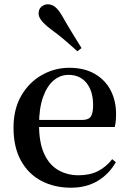

<svg xmlns="http://www.w3.org/2000/svg" viewBox="-20 -859 602 895"><path d="M311 16Q233 16 172.5 -16Q112 -48 77.5 -110.5Q43 -173 43 -264Q43 -351 79.5 -413.5Q116 -476 175.5 -509.5Q235 -543 303 -543Q373 -543 422 -514.5Q471 -486 496 -437.5Q521 -389 521 -328Q521 -292 515 -267H93V-300H364Q393 -300 403.5 -316Q414 -332 414 -369Q414 -434 383.5 -472Q353 -510 299 -510Q261 -510 230 -484Q199 -458 180.5 -406Q162 -354 162 -277Q162 -195 185.5 -143Q209 -91 251 -66.5Q293 -42 346 -42Q399 -42 437 -61.5Q475 -81 503 -117L520 -103Q488 -47 435 -15.5Q382 16 311 16ZM360 -635 341 -620Q313 -645 283.5 -670.5Q254 -696 214 -725Q187 -746 173.5 -763Q160 -780 160 -796Q160 -817 173.5 -828Q187 -839 202 -839Q221 -839 236.5 -827Q252 -815 269 -786Q295 -740 317.5 -704Q340 -668 360 -635Z"/></svg>

Font: Noto Serif TC SemiBold
Style: Regular
Weight: 600
Version: Version 2.002-H1;hotconv 1.1.0;makeotfexe 2.6.0